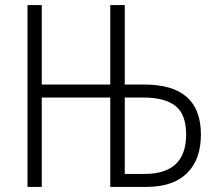

<svg xmlns="http://www.w3.org/2000/svg" viewBox="-20 -734 849 754"><path d="M470 -51V-351H543Q627 -351 669 -318Q711 -285 711 -206Q711 -51 548 -51ZM88 0H144V-351H413V0H555Q659 0 714 -53.5Q769 -107 769 -206Q769 -402 547 -402H470V-714H413V-402H144V-714H88Z"/></svg>

Font: Noto Sans UI SemiCondensed Light
Style: Regular
Weight: 300
Width: 4
Designer: Monotype Design Team
Foundry: Monotype Imaging Inc.
Version: Version 1.901